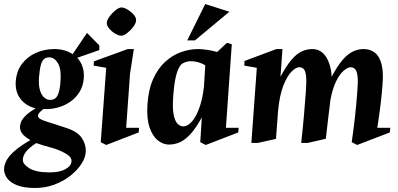

<svg xmlns="http://www.w3.org/2000/svg" viewBox="-46 -708 1969 951"><path d="M128 223.1Q72 223.1 37.8 209.3Q3.6 195.5 -11.5 173.5Q-26.6 151.5 -26 127.9Q-24.7 106.4 -12.2 84.1Q0.4 61.7 28.7 37.6Q57 13.4 104.3 -14.1Q73.3 -32.6 63.1 -47.8Q52.9 -62.9 52.9 -77.8Q52.9 -90.9 58.9 -105.3Q65 -119.6 82 -136.2Q99 -152.8 130.6 -171.1Q101.3 -178.1 77.5 -196Q53.8 -213.9 41.6 -241.8Q29.4 -269.8 32 -305.1Q36 -356.5 63 -392Q90 -427.5 132 -446.2Q174 -465 224.1 -465Q250.5 -465 273.2 -458.4Q295.9 -451.9 313.7 -439.7L385 -545L445.9 -483.1V-459.9L336.7 -421.8Q354.6 -402.3 363 -376.4Q371.4 -350.6 369 -321.1Q366.4 -282.4 348.1 -252.8Q329.9 -223.1 301.2 -203.4Q272.6 -183.8 238.4 -174.8Q204.1 -165.8 169.5 -168.3Q159 -160.9 150.4 -151.3Q141.9 -141.6 142.1 -134Q142.4 -128.2 147.7 -122.9Q153.1 -117.5 168.7 -111.6Q184.2 -105.6 213.2 -96.9L283.1 -74.1Q336.9 -56.6 357.9 -26.5Q379 3.6 379 39.1Q379 69.8 358.4 102.1Q337.9 134.5 302.8 162.2Q267.7 190 222.7 206.6Q177.6 223.1 128 223.1ZM201 145.9Q249.2 145.9 277.7 130.1Q306.1 114.4 307.9 92.9Q310.6 72.1 285.2 56.1Q259.9 40.1 222.4 27.5Q187 17.7 166.6 11.6Q146.3 5.4 133.4 0.6Q98.8 23.1 83.1 43.2Q67.5 63.4 67 82.9Q66.2 104.6 99.1 125.3Q132 145.9 201 145.9ZM202.1 -213.1Q217.1 -213.1 227.6 -220.8Q238 -228.5 244.8 -249.4Q251.6 -270.2 253.9 -309.9Q257.9 -366.2 240.8 -395.1Q223.6 -424 197.9 -424Q182.9 -424 172.6 -415.8Q162.2 -407.6 156.3 -386.2Q150.4 -364.9 147.1 -325Q144.5 -287 151.6 -262.3Q158.7 -237.5 172.5 -225.3Q186.2 -213.1 202.1 -213.1Z M480 10.1 453 -3.9 480 -372.1 418 -383 419.1 -404.1 586.9 -465H617L598 -343.1L578.9 -75.1H642.9L640.9 -52ZM554.9 -531.1Q542.6 -531.1 525.1 -541.2Q507.5 -551.3 494.9 -566.4Q482.4 -581.5 483 -595.1Q484 -609.1 496.9 -626.9Q509.9 -644.6 526.7 -657.8Q543.5 -671 556.1 -671Q568.4 -671 585.6 -660.7Q602.9 -650.5 616.1 -635.6Q629.2 -620.6 628 -606Q627 -592 613.7 -574.4Q600.5 -556.9 583.7 -544Q566.9 -531.1 554.9 -531.1Z M791 8.1Q762 8.1 735.9 -12.6Q709.8 -33.4 694.9 -76.7Q680 -120 684.1 -188Q688.8 -263.2 712.4 -316.1Q736 -369 771.9 -401.7Q807.9 -434.5 850.3 -449.7Q892.7 -465 935 -465Q953.1 -465 979.6 -461.2Q1006.1 -457.4 1029.5 -450.5L1078.1 -495.9L1102.1 -489L1073 -75.1H1136.1L1134.1 -52L972.9 10.1L945.9 -3.9L953.6 -126.3Q921.2 -67.9 893 -39.1Q864.7 -10.3 839.6 -1.1Q814.4 8.1 791 8.1ZM862.1 -82Q875.5 -82 890.6 -93Q905.7 -104 920.2 -127.9Q934.7 -151.7 946.6 -189.6Q958.5 -227.4 964.4 -281.6L970.7 -384.1Q956.1 -394 936.7 -399.5Q917.4 -405 898.9 -405Q885.1 -405 871.1 -399.8Q857 -394.5 850.9 -388Q836.4 -371.8 826.7 -335.6Q817.1 -299.5 812.1 -231.9Q807.5 -172.4 814.2 -139.6Q820.9 -106.9 834.1 -94.4Q847.2 -82 862.1 -82ZM881.4 -507.9 970.4 -688 1090.2 -649.9 919.5 -507.9Z M1199 0 1226.1 -372.1 1164.1 -383 1164.9 -406 1323 -465H1353.1L1343.2 -327.7Q1371.5 -380.6 1396.8 -410.7Q1422.1 -440.9 1447.6 -452.9Q1473 -465 1500.9 -465Q1523.9 -465 1541.3 -454.2Q1558.7 -443.4 1570.4 -424Q1582.1 -404.6 1588.8 -379.9Q1595.5 -355.1 1596.6 -327.6Q1624.9 -380.7 1650.3 -410.5Q1675.7 -440.2 1701.5 -452.6Q1727.2 -465 1755.1 -465Q1787.7 -465 1810.8 -447Q1833.9 -429 1844.2 -388.8Q1854.5 -348.6 1848.1 -281.9Q1844.5 -236.2 1840.4 -201.7Q1836.4 -167.2 1832.1 -137.7Q1827.9 -108.1 1822.9 -75.1H1886.9L1884.9 -52L1723.1 10.1L1696.1 -3.9Q1705.1 -65.9 1712 -126.9Q1718.9 -188 1723.9 -256Q1728 -304 1725.1 -329.6Q1722.2 -355.3 1713.6 -365.1Q1704.9 -374.9 1690.1 -374.9Q1676.4 -374.9 1656.8 -358.4Q1637.2 -341.9 1619.3 -306.3Q1601.4 -270.6 1590.5 -213Q1589.5 -200.6 1586.2 -176.1Q1583 -151.5 1579.6 -122.7Q1576.1 -94 1573.2 -66.8Q1570.2 -39.6 1567.9 -20.7L1478.1 0H1445.9Q1453.9 -71.4 1459.2 -132.9Q1464.5 -194.5 1469 -255.9Q1472.6 -303.9 1470.1 -329.6Q1467.6 -355.4 1459.2 -365.1Q1450.9 -374.9 1436.1 -374.9Q1419.5 -374.9 1397.5 -352.8Q1375.5 -330.6 1356.9 -282.6Q1338.4 -234.6 1331.1 -156.8L1321 -20.1L1230.9 0Z"/></svg>

Font: Ancizar Serif Light
Style: Italic
Weight: 300
Italic angle: -4°
Designer: Cesar Puertas, Viviana Monsalve, Julian Moncada, Julian Prieto, Jose Castro, Felipe Aragon, Mariel Hernandez, Sara Alarc
Version: Version 8.100